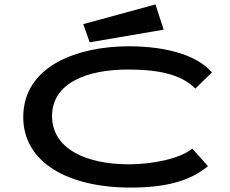

<svg xmlns="http://www.w3.org/2000/svg" viewBox="-20 -837 1040 867"><path d="M385 -646 719 -703 682 -817 356 -728ZM569 10C731 10 839 -20 919 -87L848 -166C792 -119 663 -95 563 -95C365 -95 215 -167 215 -313C215 -463 374 -523 557 -523C689 -523 796 -504 862 -437L937 -510C873 -584 741 -628 561 -628C337 -628 85 -543 85 -308C85 -105 285 10 569 10Z"/></svg>

Font: Inconsolata UltraExpanded
Style: Bold
Weight: 700
Width: 9
Monospace: yes
Designer: Raph Levien, Cyreal, Brenton Simpson
Foundry: Raph Levien, Cyreal, Google
Version: Version 3.100